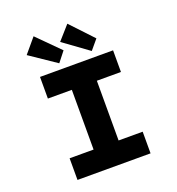

<svg xmlns="http://www.w3.org/2000/svg" viewBox="-166 -1093 1128 1226"><g transform="rotate(-20 398.0 -480.0)"><path d="M149.7 0V-147.1H312.5V-552.9H149.7V-700H646.2V-552.9H482.5V-147.1H646.2V0ZM517.1 -742.5 346.9 -865.9 429.9 -959.7 572.3 -808.3ZM295.2 -739.7 117.5 -860.1 199.9 -958 349.2 -808.3Z"/></g></svg>

Font: Lexend Mega
Style: Regular
Weight: 400
Designer: Bonnie Shaver-Troup, Thomas Jockin
Foundry: Lexend
Version: Version 1.007